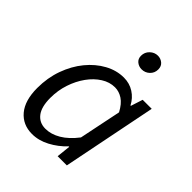

<svg xmlns="http://www.w3.org/2000/svg" viewBox="-198 -805 933 933"><g transform="rotate(45 268.5 -339.0)"><path d="M179.3 12Q115.6 12 77.4 -33.5Q39.3 -79.1 39.3 -164.3Q39.3 -234.5 61.1 -295.1Q82.9 -355.7 120.1 -401.1Q157.3 -446.4 204.4 -472.2Q251.5 -498 301.7 -498Q340.8 -498 371.7 -478.1Q402.6 -458.3 419.7 -424.7H422.5L442.3 -486H504.4L407.1 0H343.9L351.6 -71.9H348.2Q313.1 -34.7 268.9 -11.4Q224.7 12 179.3 12ZM207 -52Q246 -52 284.9 -75Q323.8 -98 359.6 -144.7L404.2 -361.6Q383.6 -400.5 358.1 -417.2Q332.6 -433.9 304.6 -433.9Q268.2 -433.9 234.7 -412.7Q201.1 -391.5 175 -355.2Q148.8 -318.8 133.5 -272.5Q118.2 -226.3 118.2 -175.8Q118.2 -113.3 142.1 -82.7Q166.1 -52 207 -52ZM333.7 -586.8Q314.7 -586.8 299.9 -598.6Q285.1 -610.5 285.1 -631.7Q285.1 -656.3 302.6 -673.2Q320.2 -690.1 343.2 -690.1Q362.5 -690.1 377.1 -678Q391.8 -666 391.8 -643.9Q391.8 -619.4 374.7 -603.1Q357.6 -586.8 333.7 -586.8Z"/></g></svg>

Font: Source Sans 3 VF
Style: Italic
Weight: 200
Italic angle: -11°
Designer: Paul D. Hunt
Foundry: Adobe Systems Incorporated
Version: Version 3.042;hotconv 1.0.118;makeotfexe 2.5.65603